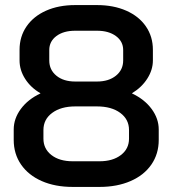

<svg xmlns="http://www.w3.org/2000/svg" viewBox="-20 -728 679 756"><path d="M34 -177V-218Q34 -261 62 -299Q90 -337 139 -360V-361Q101 -383 79 -417.5Q57 -452 57 -490V-532Q57 -584 84.5 -624Q112 -664 161.5 -686Q211 -708 276 -708H362Q427 -708 477 -686Q527 -664 554.5 -624Q582 -584 582 -532V-490Q582 -453 560 -418.5Q538 -384 500 -361V-360Q549 -337 577 -299Q605 -261 605 -218V-177Q605 -122 576 -80Q547 -38 494 -15Q441 8 372 8H266Q197 8 144.5 -15Q92 -38 63 -80Q34 -122 34 -177ZM362 -407Q408 -407 436.5 -430Q465 -453 465 -490V-531Q465 -565 436.5 -586Q408 -607 362 -607H276Q230 -607 202 -586Q174 -565 174 -531V-490Q174 -453 202 -430Q230 -407 276 -407ZM372 -93Q424 -93 456 -117.5Q488 -142 488 -182V-216Q488 -258 453.5 -283.5Q419 -309 362 -309H276Q220 -309 185.5 -283.5Q151 -258 151 -216V-182Q151 -142 182.5 -117.5Q214 -93 266 -93Z"/></svg>

Font: Bai Jamjuree SemiBold
Style: Regular
Weight: 600
Version: Version 1.000; ttfautohint (v1.6)